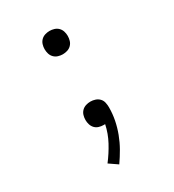

<svg xmlns="http://www.w3.org/2000/svg" viewBox="-180 -631 859 948"><g transform="rotate(-30 250.0 -156.5)"><path d="M219 215 171 182Q201 143 224.5 99.5Q248 56 258 8H249Q236 8 223 4Q210 0 201 -9.5Q192 -19 188 -32Q184 -45 184 -58Q184 -72 188 -85Q192 -98 201.5 -107.5Q211 -117 224 -121Q237 -125 250 -125Q264 -125 277.5 -120.5Q291 -116 300.5 -106Q310 -96 313 -82Q316 -68 316 -55Q316 -18 309 17.5Q302 53 289 87.5Q276 122 258 153.5Q240 185 219 215ZM250 -395Q237 -395 224 -399Q211 -403 201.5 -412.5Q192 -422 188 -435Q184 -448 184 -462Q184 -475 188 -488Q192 -501 201.5 -510.5Q211 -520 224 -524Q237 -528 250 -528Q263 -528 276 -524Q289 -520 298.5 -510.5Q308 -501 312 -488Q316 -475 316 -462Q316 -448 312 -435Q308 -422 298.5 -412.5Q289 -403 276 -399Q263 -395 250 -395Z"/></g></svg>

Font: Iosevka Custom Light
Style: Regular
Weight: 300
Monospace: yes
Designer: Belleve Invis
Foundry: Belleve Invis
Version: Version 27.3.5